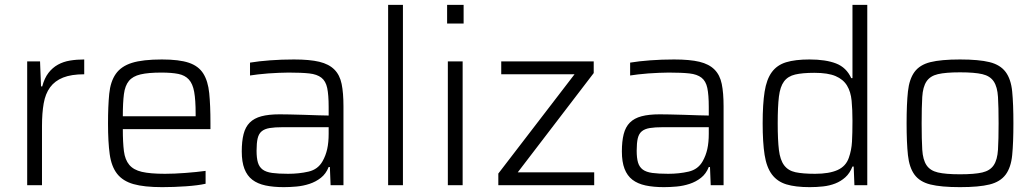

<svg xmlns="http://www.w3.org/2000/svg" viewBox="-20 -763 4264 791"><path d="M92 0V-510H145L149 -407H154Q163 -441 179.5 -462.5Q196 -484 218.5 -496.5Q241 -509 268.5 -513.5Q296 -518 327 -518V-457Q274 -457 240 -443.5Q206 -430 186.5 -403.5Q167 -377 160 -337Q153 -297 153 -244V0Z M648 8Q574 8 530 -4.5Q486 -17 462.5 -47Q439 -77 432 -127.5Q425 -178 425 -254Q425 -326 430 -376.5Q435 -427 457 -458.5Q479 -490 523.5 -504Q568 -518 647 -518Q718 -518 758 -504.5Q798 -491 817.5 -460Q837 -429 842 -379Q847 -329 847 -256V-231H486Q486 -176 490.5 -140.5Q495 -105 512.5 -84Q530 -63 564.5 -55Q599 -47 660 -47Q697 -47 743.5 -50.5Q790 -54 827 -59V-6Q796 1 746 4.5Q696 8 648 8ZM786 -284V-295Q786 -351 780 -384.5Q774 -418 758 -435.5Q742 -453 714.5 -458.5Q687 -464 645 -464Q591 -464 559 -456.5Q527 -449 511 -429.5Q495 -410 490.5 -375Q486 -340 486 -284Z M1149 8Q1106 8 1073.5 1Q1041 -6 1019.5 -22.5Q998 -39 987 -67.5Q976 -96 976 -139Q976 -181 983.5 -210.5Q991 -240 1009 -258Q1027 -276 1057 -284Q1087 -292 1132 -292Q1145 -292 1172.5 -291.5Q1200 -291 1231 -290Q1262 -289 1290.5 -288Q1319 -287 1334 -287V-322Q1334 -372 1328 -400.5Q1322 -429 1304 -443Q1286 -457 1254 -460.5Q1222 -464 1169 -464Q1152 -464 1129.5 -463Q1107 -462 1085 -460.5Q1063 -459 1043 -456.5Q1023 -454 1010 -452V-505Q1046 -511 1093 -514.5Q1140 -518 1191 -518Q1256 -518 1295.5 -508.5Q1335 -499 1357.5 -476.5Q1380 -454 1387.5 -417Q1395 -380 1395 -325V0H1342L1339 -75H1334Q1323 -47 1302 -30.5Q1281 -14 1255 -5.5Q1229 3 1201.5 5.5Q1174 8 1149 8ZM1167 -47Q1212 -47 1251 -56Q1290 -65 1309 -99Q1322 -122 1328 -149Q1334 -176 1334 -212V-239H1145Q1112 -239 1091 -235.5Q1070 -232 1058 -222Q1046 -212 1041.5 -193Q1037 -174 1037 -142Q1037 -112 1042.5 -93.5Q1048 -75 1062 -64.5Q1076 -54 1101.5 -50.5Q1127 -47 1167 -47Z M1579 0V-743H1640V0Z M1822 -666V-743H1890V-666ZM1825 0V-510H1886V0Z M2033 0V-48L2347 -457H2045V-510H2426V-462L2113 -53H2428V0Z M2715 8Q2672 8 2639.5 1Q2607 -6 2585.5 -22.5Q2564 -39 2553 -67.5Q2542 -96 2542 -139Q2542 -181 2549.5 -210.5Q2557 -240 2575 -258Q2593 -276 2623 -284Q2653 -292 2698 -292Q2711 -292 2738.5 -291.5Q2766 -291 2797 -290Q2828 -289 2856.5 -288Q2885 -287 2900 -287V-322Q2900 -372 2894 -400.5Q2888 -429 2870 -443Q2852 -457 2820 -460.5Q2788 -464 2735 -464Q2718 -464 2695.5 -463Q2673 -462 2651 -460.5Q2629 -459 2609 -456.5Q2589 -454 2576 -452V-505Q2612 -511 2659 -514.5Q2706 -518 2757 -518Q2822 -518 2861.5 -508.5Q2901 -499 2923.5 -476.5Q2946 -454 2953.5 -417Q2961 -380 2961 -325V0H2908L2905 -75H2900Q2889 -47 2868 -30.5Q2847 -14 2821 -5.5Q2795 3 2767.5 5.5Q2740 8 2715 8ZM2733 -47Q2778 -47 2817 -56Q2856 -65 2875 -99Q2888 -122 2894 -149Q2900 -176 2900 -212V-239H2711Q2678 -239 2657 -235.5Q2636 -232 2624 -222Q2612 -212 2607.5 -193Q2603 -174 2603 -142Q2603 -112 2608.5 -93.5Q2614 -75 2628 -64.5Q2642 -54 2667.5 -50.5Q2693 -47 2733 -47Z M3316 8Q3257 8 3219.5 -3.5Q3182 -15 3160 -44.5Q3138 -74 3130 -125Q3122 -176 3122 -255Q3122 -334 3130 -385Q3138 -436 3159.5 -465.5Q3181 -495 3218.5 -506.5Q3256 -518 3315 -518Q3382 -518 3424.5 -501.5Q3467 -485 3487 -441H3492V-743H3553V0H3500L3497 -77H3492Q3481 -49 3462.5 -32.5Q3444 -16 3421 -7Q3398 2 3371 5Q3344 8 3316 8ZM3338 -47Q3396 -47 3430.5 -62.5Q3465 -78 3477 -113Q3488 -144 3490 -179Q3492 -214 3492 -265Q3492 -311 3488.5 -348Q3485 -385 3469.5 -410.5Q3454 -436 3422.5 -449.5Q3391 -463 3335 -463Q3286 -463 3256 -456Q3226 -449 3210 -427.5Q3194 -406 3189 -365Q3184 -324 3184 -255Q3184 -186 3189 -145Q3194 -104 3210.5 -82Q3227 -60 3257 -53.5Q3287 -47 3338 -47Z M3935 8Q3857 8 3813 -3Q3769 -14 3747.5 -43.5Q3726 -73 3720.5 -124Q3715 -175 3715 -255Q3715 -335 3720.5 -386Q3726 -437 3747.5 -466.5Q3769 -496 3813 -507Q3857 -518 3935 -518Q4013 -518 4057 -507Q4101 -496 4123 -466.5Q4145 -437 4150 -386Q4155 -335 4155 -255Q4155 -175 4150 -124Q4145 -73 4123 -43.5Q4101 -14 4057 -3Q4013 8 3935 8ZM3935 -45Q3995 -45 4027 -52.5Q4059 -60 4074 -82.5Q4089 -105 4091.5 -146.5Q4094 -188 4094 -255Q4094 -322 4091.5 -363.5Q4089 -405 4074 -427.5Q4059 -450 4027 -457.5Q3995 -465 3935 -465Q3876 -465 3844 -457.5Q3812 -450 3797 -427.5Q3782 -405 3779.5 -363.5Q3777 -322 3777 -255Q3777 -188 3779.5 -146.5Q3782 -105 3797 -82.5Q3812 -60 3844 -52.5Q3876 -45 3935 -45Z"/></svg>

Font: Azeri Sans Light
Style: Regular
Weight: 300
Designer: Hector Gatti & Omnibus-Type (original fonts) / Cristiano Sobral (main changes and remastering)
Version: Version 1.000; ttfautohint (v1.6)